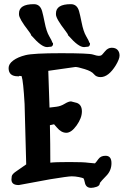

<svg xmlns="http://www.w3.org/2000/svg" viewBox="-20 -908 621 926"><path d="M321.6 -887.9Q352 -887.9 361.4 -853.6Q366.1 -837.2 373.6 -799.9Q382 -756.5 395.4 -733.7Q408.8 -710.9 411.1 -702.3L413.9 -699.8V-695.5Q413.9 -687.3 405.9 -683L392.8 -681.7L387.7 -680.9H384.9Q358.1 -680.9 310.8 -735.4L308 -738V-740.1Q308 -742.7 295.3 -759.5Q249.9 -818.3 249.9 -838.1V-838.5V-843.3Q249.9 -887.9 321.6 -887.9ZM143.4 -887.9Q173.8 -887.9 183.2 -853.6Q187.9 -837.2 195.4 -799.9Q203.8 -756.5 217.2 -733.7Q230.5 -710.9 232.9 -702.3L235.7 -699.8V-695.5Q235.7 -687.3 227.7 -683L214.6 -681.7L209.4 -680.9H206.6Q179.9 -680.9 132.6 -735.4L129.8 -738V-740.1Q129.8 -742.7 117.1 -759.5Q71.6 -818.3 71.6 -838.1V-838.5V-843.3Q71.6 -887.9 143.4 -887.9ZM222.7 -123.5Q245.6 -126.5 314.5 -126.5Q383.3 -126.5 406.2 -123L438 -120.1Q442.9 -124.5 454.3 -140.6Q465.8 -156.7 488.3 -156.7H489.3Q517.6 -156.7 517.6 -121.1Q517.6 -85.4 492.7 -60.1Q467.8 -34.7 461.9 -25.9Q461.4 -12.2 446 -7.1Q430.7 -2 419.4 -2Q394 -2 389.2 -27.8Q385.7 -43.9 382.8 -47.9Q378.4 -50.3 360.6 -54Q342.8 -57.6 325.7 -57.6Q308.6 -57.6 222.2 -43.5L71.3 -15.6H69.3Q35.2 -15.6 35.2 -42.5Q35.2 -46.4 36.6 -57.6Q38.1 -68.8 61.5 -84L106.4 -115.2L98.6 -406.7Q92.3 -516.6 84.5 -540Q84 -540.5 83.5 -541L72.8 -542L71.3 -540H66.4Q21.5 -540 21.5 -579.6V-580.1Q21.5 -599.6 43.7 -616.2Q65.9 -632.8 103.3 -642.1Q140.6 -651.4 274.4 -651.4Q408.2 -651.4 428.2 -645Q448.2 -638.7 454.6 -638.7Q460.9 -638.7 466.3 -640.1Q471.7 -641.6 485.8 -659.7Q500 -677.7 518.8 -677.7Q537.6 -677.7 547.1 -667.2Q556.6 -656.7 556.6 -640.1Q556.6 -623.5 538.6 -593.3Q503.4 -536.1 464.8 -536.1Q444.3 -536.1 433.1 -550.3Q421.9 -564.5 388.4 -574.7Q355 -585 343.8 -585L212.9 -566.4Q216.3 -477.5 218.8 -389.2Q230 -390.6 251.2 -393.1Q272.5 -395.5 291.5 -407.2Q310.5 -418.9 322.3 -418.9H322.8L351.1 -411.6Q375 -402.3 375 -370.6Q375 -338.9 349.6 -303.2Q324.2 -267.6 299.8 -267.6Q275.4 -267.6 253.9 -293.5L240.7 -308.6L220.7 -304.2Q222.7 -213.4 222.7 -123.5Z"/></svg>

Font: Drukaatie burti
Style: Demi
Weight: 600
Version: Version 0.14